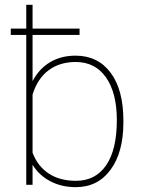

<svg xmlns="http://www.w3.org/2000/svg" viewBox="-20 -770 594 800"><path d="M494.1 -259.3Q494.1 -135.7 440.9 -63Q387.7 9.8 295.9 9.8Q236.3 9.8 189.5 -14.9Q142.6 -39.6 115.7 -83.5V0H89.4V-750H115.7V-432.1Q143.6 -484.4 189.2 -511.2Q234.9 -538.1 294.9 -538.1Q387.7 -538.1 440.9 -467Q494.1 -396 494.1 -267.6ZM466.8 -269.5Q466.8 -383.3 421.6 -447.5Q376.5 -511.7 295.4 -511.7Q229 -511.7 182.9 -477.5Q136.7 -443.4 115.7 -376V-133.8Q136.7 -77.6 182.9 -47.1Q229 -16.6 296.4 -16.6Q377.9 -16.6 422.4 -81.5Q466.8 -146.5 466.8 -269.5ZM311.5 -624.5H24.9V-650.9H311.5Z"/></svg>

Font: Roboto Thin
Style: Regular
Weight: 250
Designer: Google
Version: Version 2.134; 2016